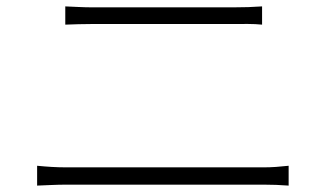

<svg xmlns="http://www.w3.org/2000/svg" viewBox="-20 -654 1040 600"><path d="M184 -577C212 -578 238 -579 270 -579H707C739 -579 772 -580 799 -577V-634C772 -632 742 -631 707 -631H270C239 -631 212 -633 184 -634ZM96 -74C127 -75 154 -77 189 -77H803C830 -77 856 -76 882 -74V-136C855 -133 830 -131 803 -131H189C154 -131 127 -133 96 -136Z"/></svg>

Font: Spoqa Han Sans Neo Light
Style: Regular
Weight: 300
Designer: [Spoqa Han Sans Neo] Dong-huui Kim  Younghwa Kang  Yujin Lee  [Noto Sans] Ryoko NISHIZUKA  (kana & ideographs); Paul D. 
Foundry: Spoqa (http://www.spoqa-han-sans.com)
Version: Version 1.000